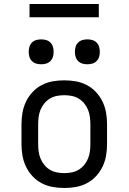

<svg xmlns="http://www.w3.org/2000/svg" viewBox="-20 -928 640 956"><path d="M300 8Q271 8 242.5 3Q214 -2 188 -15.5Q162 -29 142 -50.5Q122 -72 109.5 -98Q97 -124 92 -152.5Q87 -181 87 -210V-310Q87 -339 92 -367.5Q97 -396 109.5 -422Q122 -448 142 -469.5Q162 -491 188 -504.5Q214 -518 242.5 -523Q271 -528 300 -528Q329 -528 357.5 -523Q386 -518 412 -504.5Q438 -491 458 -469.5Q478 -448 490.5 -422Q503 -396 508 -367.5Q513 -339 513 -310V-210Q513 -181 508 -152.5Q503 -124 490.5 -98Q478 -72 458 -50.5Q438 -29 412 -15.5Q386 -2 357.5 3Q329 8 300 8ZM300 -66Q318 -66 336.5 -69.5Q355 -73 371 -82.5Q387 -92 399 -106.5Q411 -121 418 -138Q425 -155 427.5 -173.5Q430 -192 430 -210V-310Q430 -328 427.5 -346.5Q425 -365 418 -382Q411 -399 399 -413.5Q387 -428 371 -437.5Q355 -447 336.5 -450.5Q318 -454 300 -454Q282 -454 263.5 -450.5Q245 -447 229 -437.5Q213 -428 201 -413.5Q189 -399 182 -382Q175 -365 172.5 -346.5Q170 -328 170 -310V-210Q170 -192 172.5 -173.5Q175 -155 182 -138Q189 -121 201 -106.5Q213 -92 229 -82.5Q245 -73 263.5 -69.5Q282 -66 300 -66ZM415 -608Q402 -608 390 -611.5Q378 -615 369 -624Q360 -633 356.5 -645Q353 -657 353 -670Q353 -683 356.5 -695Q360 -707 369 -716Q378 -725 390 -728.5Q402 -732 415 -732Q428 -732 440 -728.5Q452 -725 461 -716Q470 -707 473.5 -695Q477 -683 477 -670Q477 -657 473.5 -645Q470 -633 461 -624Q452 -615 440 -611.5Q428 -608 415 -608ZM185 -608Q172 -608 160 -611.5Q148 -615 139 -624Q130 -633 126.5 -645Q123 -657 123 -670Q123 -683 126.5 -695Q130 -707 139 -716Q148 -725 160 -728.5Q172 -732 185 -732Q198 -732 210 -728.5Q222 -725 231 -716Q240 -707 243.5 -695Q247 -683 247 -670Q247 -657 243.5 -645Q240 -633 231 -624Q222 -615 210 -611.5Q198 -608 185 -608ZM127 -842V-908H472V-842Z"/></svg>

Font: Iosevka Etoile
Style: Regular
Weight: 400
Designer: Belleve Invis
Foundry: Belleve Invis
Version: Version 33.2.4